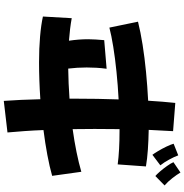

<svg xmlns="http://www.w3.org/2000/svg" viewBox="1 -910 997 1040"><g transform="rotate(90 500.0 -390.5)"><path d="M859 -831 915 -869Q926 -850 945.5 -825Q965 -800 985 -783L934 -733Q925 -740 909.5 -758Q894 -776 879.5 -796.5Q865 -817 859 -831ZM759 -832 822 -857Q830 -835 845 -807.5Q860 -780 876 -760L819 -717Q812 -726 799 -747.5Q786 -769 774.5 -793Q763 -817 759 -832ZM70 -124 79 -280Q134 -270 201 -265Q197 -292 195 -317.5Q193 -343 193 -369Q193 -389 194.5 -410.5Q196 -432 198 -456L353 -469Q349 -440 347.5 -413Q346 -386 346 -361Q346 -335 347.5 -310.5Q349 -286 352 -261Q432 -262 515 -268V-303Q515 -420 519 -534Q443 -530 369.5 -522.5Q296 -515 234 -505Q172 -495 130 -484L98 -639Q154 -653 223.5 -664Q293 -675 370.5 -682.5Q448 -690 526 -694Q531 -776 538 -841L691 -829Q687 -767 684 -697Q740 -696 790.5 -692.5Q841 -689 882 -682L871 -529Q834 -534 787.5 -536.5Q741 -539 688 -539H680Q679 -472 679 -404Q679 -344 680 -285Q745 -294 804 -306Q863 -318 911 -332L933 -174Q884 -160 820 -148Q756 -136 685 -127Q687 -74 690.5 -25Q694 24 698 68L527 88Q524 44 521.5 -6Q519 -56 518 -110Q413 -103 318 -103Q243 -103 179 -108.5Q115 -114 70 -124Z"/></g></svg>

Font: Mochiy Pop One
Style: Regular
Weight: 400
Designer: FONTDASU
Foundry: FONTDASU / Google Inc. / Adobe
Version: Version 2.000